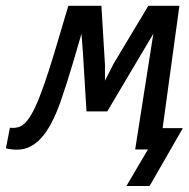

<svg xmlns="http://www.w3.org/2000/svg" viewBox="-69 -510 644 655"><path d="M435.5 0H392.1L454.1 -395L296.9 -129.9H226.1L213.9 -330.1L209 -395L181.2 -299.8Q156.7 -217.3 136.5 -160.2Q116.2 -103 91.3 -64.7Q66.4 -26.4 33.2 -9.5Q0 7.3 -48.8 -3.9L-35.2 -74.2Q-18.1 -72.3 -4.2 -76.9Q9.8 -81.5 22.9 -97.4Q36.1 -113.3 50 -142.3Q64 -171.4 80.3 -218Q96.7 -264.6 116.9 -331.5Q137.2 -398.4 164.1 -490.2H276.9L289.1 -289.1V-234.9L318.8 -293L437 -490.2H543L485.8 -72.8H554.7L441.4 124.5H362.3Z"/></svg>

Font: Code New Roman
Style: Italic
Weight: 400
Italic angle: -11°
Monospace: yes
Designer: Sam Radian
Foundry: Code New Roman
Version: Version 1.508 October 19, 2014